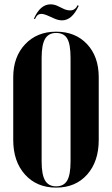

<svg xmlns="http://www.w3.org/2000/svg" viewBox="-20 -855 515 885"><path d="M141.1 -767.1 136.2 -769Q165.5 -835 212.9 -835Q227.5 -835 242.2 -829.1L275.9 -813Q289.6 -807.1 304.2 -807.1Q326.2 -807.1 337.9 -831.1L342.8 -828.1Q312 -761.2 266.1 -761.2Q251 -761.2 233.9 -768.1L211.9 -777.8Q183.6 -791 171.9 -791Q161.1 -791 154.3 -785.9Q147.5 -780.8 141.1 -767.1ZM41 -210V-499Q41 -592.8 95.7 -650.9Q150.4 -709 238.8 -709Q327.6 -709 381.3 -651.6Q435.1 -594.2 435.1 -499V-210Q435.1 -110.4 381.6 -50.3Q328.1 9.8 238.8 9.8Q149.4 9.8 95.2 -50.5Q41 -110.8 41 -210ZM171.9 -587.9V-110.8Q171.9 -50.3 187.7 -23.2Q203.6 3.9 238.8 3.9Q273.9 3.9 289.6 -22.7Q305.2 -49.3 305.2 -110.8V-587.9Q305.2 -650.9 290 -677Q274.9 -703.1 238.8 -703.1Q203.6 -703.1 187.7 -675.8Q171.9 -648.4 171.9 -587.9Z"/></svg>

Font: Moniqa Black Display
Style: Regular
Weight: 900
Designer: Rajesh Rajput
Foundry: Rajesh Rajput
Version: Version 1.000